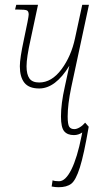

<svg xmlns="http://www.w3.org/2000/svg" viewBox="-20 -556 430 803"><path d="M196 224 200 198Q208 202 227 202Q254 202 278.5 153Q303 104 321 13L324 -2Q308 9 289 9Q262 9 248.5 -7Q235 -23 235 -69Q235 -122 251 -193L270 -281Q212 -186 144 -186Q101 -186 82 -210Q63 -234 63 -279Q63 -312 80 -391Q100 -484 100 -495Q100 -509 92.5 -512.5Q85 -516 57 -516H43L48 -536H139L108 -391Q91 -315 91 -279Q91 -245 103 -228Q115 -211 144 -211Q196 -211 237 -266Q278 -321 294 -397L324 -536H352L278 -191Q263 -119 263 -69Q263 -36 269.5 -26Q276 -16 291 -16Q301 -16 313.5 -23.5Q326 -31 336 -43L351 -26Q331 91 314 144.5Q297 198 278 212.5Q259 227 225 227Q211 227 196 224Z"/></svg>

Font: Noto Serif CondThin
Style: Italic
Weight: 250
Width: 3
Italic angle: -12°
Designer: Monotype Design Team
Foundry: Monotype Imaging Inc.
Version: Version 1.001